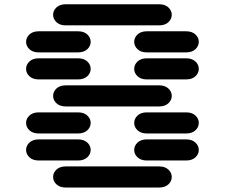

<svg xmlns="http://www.w3.org/2000/svg" viewBox="-20 -881 1040 888"><path d="M284.2 -13.7H715.8Q743.2 -13.7 758.8 -28.3Q774.4 -43 774.4 -62.5Q774.4 -82 758.8 -96.7Q743.2 -111.3 715.8 -111.3H284.2Q256.8 -111.3 241.2 -96.7Q225.6 -82 225.6 -62.5Q225.6 -43 241.2 -28.3Q256.8 -13.7 284.2 -13.7ZM159.2 -138.7H340.8Q368.2 -138.7 383.8 -153.3Q399.4 -168 399.4 -187.5Q399.4 -207 383.8 -221.7Q368.2 -236.3 340.8 -236.3H159.2Q131.8 -236.3 116.2 -221.7Q100.6 -207 100.6 -187.5Q100.6 -168 116.2 -153.3Q131.8 -138.7 159.2 -138.7ZM659.2 -138.7H840.8Q868.2 -138.7 883.8 -153.3Q899.4 -168 899.4 -187.5Q899.4 -207 883.8 -221.7Q868.2 -236.3 840.8 -236.3H659.2Q631.8 -236.3 616.2 -221.7Q600.6 -207 600.6 -187.5Q600.6 -168 616.2 -153.3Q631.8 -138.7 659.2 -138.7ZM159.2 -263.7H340.8Q368.2 -263.7 383.8 -278.3Q399.4 -293 399.4 -312.5Q399.4 -332 383.8 -346.7Q368.2 -361.3 340.8 -361.3H159.2Q131.8 -361.3 116.2 -346.7Q100.6 -332 100.6 -312.5Q100.6 -293 116.2 -278.3Q131.8 -263.7 159.2 -263.7ZM659.2 -263.7H840.8Q868.2 -263.7 883.8 -278.3Q899.4 -293 899.4 -312.5Q899.4 -332 883.8 -346.7Q868.2 -361.3 840.8 -361.3H659.2Q631.8 -361.3 616.2 -346.7Q600.6 -332 600.6 -312.5Q600.6 -293 616.2 -278.3Q631.8 -263.7 659.2 -263.7ZM284.2 -388.7H715.8Q743.2 -388.7 758.8 -403.3Q774.4 -418 774.4 -437.5Q774.4 -457 758.8 -471.7Q743.2 -486.3 715.8 -486.3H284.2Q256.8 -486.3 241.2 -471.7Q225.6 -457 225.6 -437.5Q225.6 -418 241.2 -403.3Q256.8 -388.7 284.2 -388.7ZM159.2 -513.7H340.8Q368.2 -513.7 383.8 -528.3Q399.4 -543 399.4 -562.5Q399.4 -582 383.8 -596.7Q368.2 -611.3 340.8 -611.3H159.2Q131.8 -611.3 116.2 -596.7Q100.6 -582 100.6 -562.5Q100.6 -543 116.2 -528.3Q131.8 -513.7 159.2 -513.7ZM659.2 -513.7H840.8Q868.2 -513.7 883.8 -528.3Q899.4 -543 899.4 -562.5Q899.4 -582 883.8 -596.7Q868.2 -611.3 840.8 -611.3H659.2Q631.8 -611.3 616.2 -596.7Q600.6 -582 600.6 -562.5Q600.6 -543 616.2 -528.3Q631.8 -513.7 659.2 -513.7ZM159.2 -638.7H340.8Q368.2 -638.7 383.8 -653.3Q399.4 -668 399.4 -687.5Q399.4 -707 383.8 -721.7Q368.2 -736.3 340.8 -736.3H159.2Q131.8 -736.3 116.2 -721.7Q100.6 -707 100.6 -687.5Q100.6 -668 116.2 -653.3Q131.8 -638.7 159.2 -638.7ZM659.2 -638.7H840.8Q868.2 -638.7 883.8 -653.3Q899.4 -668 899.4 -687.5Q899.4 -707 883.8 -721.7Q868.2 -736.3 840.8 -736.3H659.2Q631.8 -736.3 616.2 -721.7Q600.6 -707 600.6 -687.5Q600.6 -668 616.2 -653.3Q631.8 -638.7 659.2 -638.7ZM284.2 -763.7H715.8Q743.2 -763.7 758.8 -778.3Q774.4 -793 774.4 -812.5Q774.4 -832 758.8 -846.7Q743.2 -861.3 715.8 -861.3H284.2Q256.8 -861.3 241.2 -846.7Q225.6 -832 225.6 -812.5Q225.6 -793 241.2 -778.3Q256.8 -763.7 284.2 -763.7Z"/></svg>

Font: Sixtyfour Convergence
Style: Regular
Weight: 400
Designer: Jens Kutilek
Foundry: Jens Kutilek
Version: Version 2.001